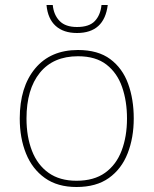

<svg xmlns="http://www.w3.org/2000/svg" viewBox="-20 -738 615 768"><path d="M515 -264Q515 -187 490.5 -124.5Q466 -62 415.5 -26Q365 10 286 10Q210 10 159.5 -26Q109 -62 84 -124Q59 -186 59 -264Q59 -390 120.5 -464Q182 -538 292 -538Q372 -538 421 -501.5Q470 -465 492.5 -403Q515 -341 515 -264ZM86 -264Q86 -191 108 -134.5Q130 -78 174.5 -46.5Q219 -15 286 -15Q356 -15 400.5 -47Q445 -79 466.5 -135.5Q488 -192 488 -264Q488 -333 468.5 -389.5Q449 -446 406 -479.5Q363 -513 292 -513Q193 -513 139.5 -447Q86 -381 86 -264ZM411 -718Q397 -606 288 -606Q234 -606 202.5 -634.5Q171 -663 166 -718H191Q195 -678 218.5 -654Q242 -630 288 -630Q337 -630 359.5 -654Q382 -678 386 -718Z"/></svg>

Font: Noto Sans Thin
Style: Regular
Weight: 100
Designer: Monotype Design Team
Foundry: Monotype Imaging Inc.
Version: Version 2.007